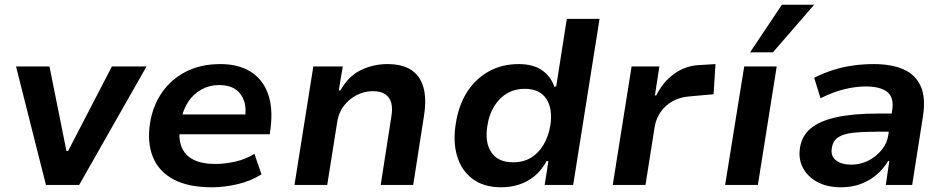

<svg xmlns="http://www.w3.org/2000/svg" viewBox="-20 -785 4014 815"><path d="M175 0 48 -503H190L262 -144H269L455 -503H602L316 0Z M880 10Q779 10 716.5 -23.5Q654 -57 629 -118.5Q604 -180 617 -263Q629 -337 668 -393Q707 -449 769.5 -481Q832 -513 916 -513Q991 -513 1042.5 -481.5Q1094 -450 1116.5 -390Q1139 -330 1129 -245L1125 -215H718L730 -299H1037L1019 -277Q1027 -324 1016 -356.5Q1005 -389 978.5 -406.5Q952 -424 910 -424Q869 -424 835 -405Q801 -386 779 -353Q757 -320 749 -275L745 -254Q736 -200 750 -163Q764 -126 800.5 -107.5Q837 -89 894 -89Q934 -89 978.5 -99Q1023 -109 1060 -132L1090 -45Q1044 -16 987.5 -3Q931 10 880 10Z M1230 0 1310 -503H1435L1418 -401H1425Q1459 -462 1512 -487.5Q1565 -513 1624 -513Q1687 -513 1725 -488.5Q1763 -464 1777 -415.5Q1791 -367 1780 -295L1734 0H1596L1641 -289Q1647 -324 1641 -347.5Q1635 -371 1616 -384.5Q1597 -398 1562 -398Q1525 -398 1492.5 -380.5Q1460 -363 1439 -335Q1418 -307 1412 -271L1369 0Z M2108 10Q2033 10 1985.5 -26Q1938 -62 1920 -123.5Q1902 -185 1915 -262Q1927 -339 1963 -395Q1999 -451 2055 -482Q2111 -513 2182 -513Q2243 -513 2280.5 -487Q2318 -461 2333 -417L2341 -418L2386 -705H2525L2413 0H2292L2308 -101H2300Q2279 -62 2249 -37.5Q2219 -13 2183 -1.5Q2147 10 2108 10ZM2158 -96Q2201 -96 2233 -115Q2265 -134 2286.5 -169.5Q2308 -205 2316 -252Q2327 -323 2299 -365.5Q2271 -408 2207 -408Q2166 -408 2133 -389Q2100 -370 2078 -334.5Q2056 -299 2049 -252Q2037 -181 2065.5 -138.5Q2094 -96 2158 -96Z M2581 0 2661 -503H2779L2760 -380H2766Q2792 -435 2841 -471Q2890 -507 2952 -509L3017 -513L3009 -385L2909 -376Q2867 -373 2835.5 -355.5Q2804 -338 2784.5 -310Q2765 -282 2759 -247L2720 0Z M3058 0 3139 -503H3277L3197 0ZM3164 -563 3299 -765H3436L3261 -563Z M3550 10Q3491 10 3449.5 -12.5Q3408 -35 3388 -73Q3368 -111 3376 -159Q3384 -209 3422 -240.5Q3460 -272 3531 -287.5Q3602 -303 3707 -303H3784L3773 -226H3705Q3644 -226 3602 -221.5Q3560 -217 3537.5 -202Q3515 -187 3511 -156Q3505 -123 3528.5 -104.5Q3552 -86 3594 -86Q3631 -86 3664.5 -102.5Q3698 -119 3722 -148Q3746 -177 3751 -214L3767 -316Q3776 -370 3747 -394Q3718 -418 3655 -418Q3613 -418 3565 -406.5Q3517 -395 3463 -368L3436 -455Q3476 -475 3517 -488Q3558 -501 3601.5 -507Q3645 -513 3689 -513Q3765 -513 3815.5 -490.5Q3866 -468 3888 -419.5Q3910 -371 3898 -293L3852 0H3740L3755 -102H3750Q3731 -69 3701 -43.5Q3671 -18 3633.5 -4Q3596 10 3550 10Z"/></svg>

Font: Nunito Sans 6pt
Style: Bold Italic
Weight: 700
Italic angle: -9°
Version: Version 3.101;gftools[0.9.27]